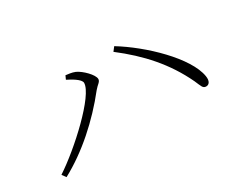

<svg xmlns="http://www.w3.org/2000/svg" viewBox="-69 -813 1138 930"><g transform="rotate(-30 500.0 -348.0)"><path d="M74 -153 90 -131C215 -198 334 -305 427 -423C444 -444 461 -450 461 -466C461 -490 415 -536 384 -550C365 -558 345 -559 332 -561L323 -541C345 -530 392 -505 392 -484C392 -414 192 -230 74 -153ZM896 -173C911 -173 924 -186 919 -217C901 -329 738 -485 607 -565L590 -543C708 -452 797 -354 859 -223C875 -187 877 -173 896 -173Z"/></g></svg>

Font: Source Han Serif CN VF
Style: Regular
Weight: 250
Designer: Ryoko NISHIZUKA 西塚涼子 (kana & ideographs); Frank Grießhammer (Latin, Greek & Cyrillic); Wenlong ZHANG 张文龙 (bopomofo); San
Foundry: Adobe
Version: Version 2.002;hotconv 1.1.0;makeotfexe 2.6.0